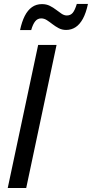

<svg xmlns="http://www.w3.org/2000/svg" viewBox="-20 -938 459 958"><path d="M18.6 0 170.4 -713.9H262.2L110.8 0ZM80.1 -788.1Q88.9 -829.6 103.5 -858.4Q118.2 -887.2 139.4 -902.3Q160.6 -917.5 189.5 -917.5Q211.4 -917.5 228.5 -908.9Q245.6 -900.4 260 -889.2Q274.4 -877.9 287.4 -869.4Q300.3 -860.8 313.5 -860.8Q331.5 -860.8 342.5 -873.5Q353.5 -886.2 363.3 -918.5H418.9Q409.2 -873 393.6 -844.5Q377.9 -815.9 356.9 -802.2Q335.9 -788.6 310.1 -788.6Q289.6 -788.6 272.9 -797.4Q256.3 -806.2 241.9 -817.4Q227.5 -828.6 213.9 -837.4Q200.2 -846.2 185.5 -846.2Q167.5 -846.2 155.8 -831.8Q144 -817.4 135.7 -788.1Z"/></svg>

Font: Open Sans SemiCondensed Medium
Style: Italic
Weight: 500
Width: 4
Italic angle: -12°
Designer: Monotype Design Team
Foundry: Monotype Imaging Inc.
Version: Version 3.000